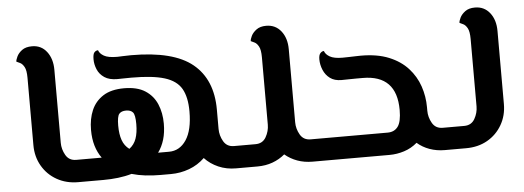

<svg xmlns="http://www.w3.org/2000/svg" viewBox="-46 -785 2482 909"><g transform="rotate(-5 1195.0 -330.0)"><path d="M292 0Q236 0 191.5 -25Q147 -50 121.5 -94Q96 -138 96 -193V-513Q96 -549 87 -565Q78 -581 67 -586Q56 -591 50 -594Q50 -602 57.5 -618Q65 -634 82.5 -647Q100 -660 130 -660Q174 -660 200 -626Q226 -592 226 -540V-193Q226 -162 242 -134Q258 -106 292 -106H319Q330 -106 334.5 -91.5Q339 -77 339 -53Q339 -29 334.5 -14.5Q330 0 319 0Z M504 -250Q504 -209 514 -181Q524 -153 547 -136Q570 -153 580 -181Q590 -209 590 -250Q590 -294 579.5 -306Q569 -318 547 -318Q525 -318 514.5 -306Q504 -294 504 -250ZM319 0Q309 0 304 -14.5Q299 -29 299 -53Q299 -77 304 -91.5Q309 -106 319 -106H412H413Q394 -132 384 -165.5Q374 -199 374 -241Q374 -293 391.5 -334Q409 -375 447 -399.5Q485 -424 547 -424Q609 -424 647 -399.5Q685 -375 702.5 -333.5Q720 -292 720 -241Q720 -199 710 -165.5Q700 -132 681 -106H682H733Q784 -106 815 -152.5Q846 -199 846 -288Q846 -356 823 -396Q800 -436 743.5 -453.5Q687 -471 586 -471Q564 -471 545.5 -470.5Q527 -470 519 -470Q481 -470 458 -485.5Q435 -501 425 -525Q415 -549 415 -573Q415 -598 422.5 -606Q430 -614 440 -614Q445 -598 465 -586.5Q485 -575 528 -575Q542 -575 554 -576Q566 -577 594 -577Q795 -577 885.5 -502.5Q976 -428 976 -285Q976 -282 976 -281V-193Q976 -162 992 -134Q1008 -106 1042 -106H1093Q1104 -106 1108.5 -91.5Q1113 -77 1113 -53Q1113 -29 1108.5 -14.5Q1104 0 1093 0H1042Q997 0 959 -16.5Q921 -33 894 -62Q862 -31 820 -15.5Q778 0 733 0H682Q646 0 612 -4Q578 -8 547 -17Q516 -8 482 -4Q448 0 412 0Z M1093 0Q1083 0 1078 -14.5Q1073 -29 1073 -53Q1073 -77 1078 -91.5Q1083 -106 1093 -106H1144Q1178 -106 1194 -134Q1210 -162 1210 -193V-513Q1210 -549 1201 -565Q1192 -581 1181 -586Q1170 -591 1164 -594Q1164 -603 1171.5 -618.5Q1179 -634 1196.5 -647Q1214 -660 1243 -660Q1287 -660 1313.5 -626.5Q1340 -593 1340 -540V-193Q1340 -162 1356 -134Q1372 -106 1406 -106H1457Q1468 -106 1472.5 -91.5Q1477 -77 1477 -53Q1477 -29 1472.5 -14.5Q1468 0 1457 0H1406Q1367 0 1334 -12Q1301 -24 1275 -46Q1249 -24 1216 -12Q1183 0 1144 0Z M1457 0Q1447 0 1442 -14.5Q1437 -29 1437 -53Q1437 -77 1442 -91.5Q1447 -106 1457 -106H1772Q1804 -106 1821 -129Q1838 -152 1838 -208Q1838 -374 1677 -374Q1665 -374 1646 -374Q1627 -374 1608 -373.5Q1589 -373 1576 -373Q1543 -373 1522 -388.5Q1501 -404 1490.5 -429Q1480 -454 1480 -480Q1480 -501 1488.5 -509.5Q1497 -518 1505 -517Q1510 -501 1530 -489.5Q1550 -478 1590 -478Q1600 -478 1618 -478.5Q1636 -479 1653.5 -479.5Q1671 -480 1677 -480Q1755 -480 1810 -457.5Q1865 -435 1900 -396.5Q1935 -358 1951.5 -309.5Q1968 -261 1968 -209V-193Q1968 -162 1984 -134Q2000 -106 2034 -106H2085Q2096 -106 2100.5 -91.5Q2105 -77 2105 -53Q2105 -29 2100.5 -14.5Q2096 0 2085 0H2034Q1996 0 1962.5 -12Q1929 -24 1904 -46Q1876 -22 1841.5 -11Q1807 0 1772 0Z M2085 0Q2075 0 2070 -14.5Q2065 -29 2065 -53Q2065 -77 2070 -91.5Q2075 -106 2085 -106H2136Q2170 -106 2186 -134Q2202 -162 2202 -193V-513Q2202 -549 2193 -565Q2184 -581 2173 -586Q2162 -591 2156 -594Q2156 -603 2163.5 -618.5Q2171 -634 2188.5 -647Q2206 -660 2235 -660Q2279 -660 2305.5 -626.5Q2332 -593 2332 -540V-193Q2332 -138 2306.5 -94Q2281 -50 2237 -25Q2193 0 2136 0Z"/></g></svg>

Font: El Messiri
Style: Bold
Weight: 700
Designer: Mohamed Gaber
Foundry: Kief Type Foundry
Version: Version 2.020; ttfautohint (v1.8.3)